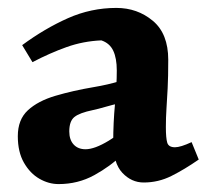

<svg xmlns="http://www.w3.org/2000/svg" viewBox="-20 -456 534 485"><path d="M274 -436Q327 -436 366 -403.5Q405 -371 405 -305Q405 -262 403.5 -233Q402 -204 400.5 -181.5Q399 -159 399 -135Q399 -107 402.5 -95.5Q406 -84 422 -84Q436 -84 464 -97L482 -53Q446 -28 413 -11.5Q380 5 343 5Q312 5 289 -19.5Q266 -44 266 -97Q266 -146 270.5 -193.5Q275 -241 275 -278Q275 -309 266 -328Q257 -347 236 -354Q190 -352 148 -337Q106 -322 62 -299L36 -342Q93 -384 151.5 -410Q210 -436 274 -436ZM345 -279 285 -196Q263 -191 246 -186Q229 -181 215 -178Q181 -171 168 -160.5Q155 -150 155 -124Q155 -103 166 -91Q177 -79 196 -79Q219 -79 254.5 -100.5Q290 -122 315 -155L334 -114Q318 -94 288.5 -65Q259 -36 218 -13.5Q177 9 128 9Q103 9 79.5 -4.5Q56 -18 40.5 -45Q25 -72 25 -112Q25 -154 50.5 -177.5Q76 -201 120 -214Q164 -227 217 -236Q253 -242 284 -251.5Q315 -261 345 -279Z"/></svg>

Font: Ruwudu
Style: Bold
Weight: 700
Designer: Becca Hirsbrunner Spalinger
Foundry: SIL International
Version: Version 3.000